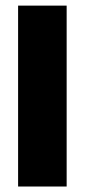

<svg xmlns="http://www.w3.org/2000/svg" viewBox="-20 -680 309 700"><path d="M223 0H46V-659.5H223Z"/></svg>

Font: Anek Malayalam ExtraBold
Style: Regular
Weight: 800
Version: Version 1.003